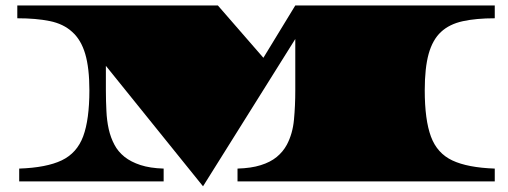

<svg xmlns="http://www.w3.org/2000/svg" viewBox="-20 -650 1820 688"><path d="M707.5 17.6 359.4 -414.1V-326.2Q359.4 -307.1 359.9 -288.8Q360.4 -270.5 361.3 -252.9Q362.8 -217.8 369.6 -187.3Q376.5 -156.7 390.1 -131.3Q402.8 -106.9 426.3 -87.9Q449.2 -69.8 483.4 -58.6Q517.6 -47.4 566.4 -45.9V0H48.8V-45.9Q146.5 -49.3 201.2 -75.4Q255.9 -101.6 278.1 -161.6Q300.3 -221.7 300.3 -326.2Q300.3 -406.2 285.4 -456.8Q270.5 -507.3 238.8 -535.6Q207.5 -564.5 158.4 -574.5Q109.4 -584.5 42 -584.5V-630.4H760.7L923.8 -442.9L1038.1 -630.4H1752.9V-584.5Q1686 -584.5 1638.2 -574Q1590.3 -563.5 1560.3 -535.6Q1530.3 -507.8 1516.1 -457.3Q1502 -406.7 1502 -326.2Q1502 -220.7 1524.2 -160.6Q1546.4 -100.6 1601.1 -75Q1655.8 -49.3 1752.9 -45.9V0H831.1V-45.9Q880.4 -47.4 914.1 -58.1Q948.7 -68.8 971.4 -87.4Q994.1 -106 1007.8 -131.3Q1028.8 -170.9 1033.4 -221.2Q1038.1 -271.5 1038.1 -326.2V-510.3Z"/></svg>

Font: Asset
Style: Regular
Weight: 400
Version: Version 1.003; ttfautohint (v1.8.4.7-5d5b)